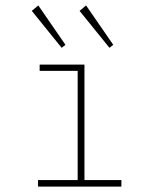

<svg xmlns="http://www.w3.org/2000/svg" viewBox="-20 -687 590 707"><path d="M120 0V-24H266V-426H126V-449H291V-24H427V0ZM207 -511 97 -647 121 -667 221 -522ZM383 -511 273 -647 297 -667 397 -522Z"/></svg>

Font: Inconsolata SemiExpanded ExtraLight
Style: Regular
Weight: 200
Width: 6
Monospace: yes
Designer: Raph Levien, Cyreal, Brenton Simpson
Foundry: Raph Levien, Cyreal, Google
Version: Version 3.001; ttfautohint (v1.8.2.53-6de2)